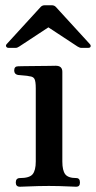

<svg xmlns="http://www.w3.org/2000/svg" viewBox="-20 -710 365 730"><path d="M56 0Q40 0 40 -16Q40 -33 56 -33Q92 -33 104 -47.5Q116 -62 116 -96V-374Q116 -401 111 -410Q106 -419 92 -420Q85 -422 70 -423Q55 -424 48 -425Q34 -428 34 -442Q34 -458 49 -458Q52 -458 72.5 -458.5Q93 -459 118.5 -459Q144 -459 165 -459.5Q186 -460 192 -460Q217 -460 217 -437V-96Q217 -62 228 -47.5Q239 -33 270 -33Q284 -33 284 -16Q284 0 270 0Q263 0 244.5 -1Q226 -2 204.5 -2.5Q183 -3 166 -3Q149 -3 126 -2.5Q103 -2 83 -1Q63 0 56 0ZM13 -528Q6 -528 3.5 -533Q1 -538 6 -543L135 -684Q141 -690 150 -690H177Q186 -690 192 -684L321 -543Q326 -538 324.5 -533Q323 -528 315 -528H289Q285 -528 282 -529.5Q279 -531 275 -533L164 -606L53 -533Q49 -531 46.5 -529.5Q44 -528 39 -528Z"/></svg>

Font: Zen Old Mincho
Style: Bold
Weight: 700
Designer: Yoshimichi Ohira
Foundry: Positype
Version: Version 1.500